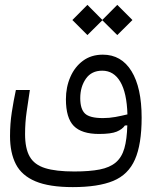

<svg xmlns="http://www.w3.org/2000/svg" viewBox="-20 -558 626 785"><path d="M277.8 207Q181.2 207 125 183.3Q68.8 159.7 44.9 113.3Q21 66.9 21 -1.5Q21 -52.2 28.3 -99.6Q35.6 -147 44.9 -189.9H102.1Q95.2 -144.5 88.9 -100.8Q82.5 -57.1 82.5 -9.8Q82.5 49.3 101.6 82.5Q120.6 115.7 164.6 129.4Q208.5 143.1 283.7 143.1Q346.2 143.1 387.5 135Q428.7 127 453.6 106Q478 85 488.5 48.3Q499 11.7 500.5 -45.4L490.7 -44.9Q480 -29.3 457 -19.8Q434.1 -10.3 384.8 -10.3Q314 -10.3 281.7 -43Q249.5 -75.7 249.5 -152.3Q249.5 -201.7 267.6 -243.2Q285.6 -284.7 319.3 -309.6Q353 -334.5 400.4 -334.5Q476.1 -334.5 517.6 -267.1Q559.1 -199.7 559.1 -77.1Q559.1 32.2 531.7 94.2Q504.4 156.2 442.9 181.6Q381.3 207 277.8 207ZM501 -90.3Q498.5 -178.2 471.9 -223.6Q445.3 -269 397.9 -269Q354 -269 331.1 -236.1Q308.1 -203.1 308.1 -156.7Q308.1 -112.3 327.4 -93.8Q346.7 -75.2 400.9 -75.2Q426.8 -75.2 451.9 -79.8Q477.1 -84.5 501 -90.3ZM459.5 -414.6 398.4 -475.1 337.4 -414.6 275.9 -476.1 337.4 -538.1 398.4 -476.6 459.5 -538.1 521.5 -476.1Z"/></svg>

Font: CaskaydiaCove NFP Light
Style: Regular
Weight: 300
Designer: Aaron Bell
Foundry: Saja Typeworks
Version: Version 2111.001; VTT 6.35;Nerd Fonts 3.1.1